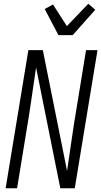

<svg xmlns="http://www.w3.org/2000/svg" viewBox="-20 -1002 540 1022"><path d="M10 0 131 -735H208L337 -92Q350 -179 362.5 -266.5Q375 -354 390 -441L438 -735H499L378 0H301L172 -643Q159 -556 146.5 -468.5Q134 -381 119 -294L71 0ZM291 -815 218 -954 262 -978 336 -863 450 -982 487 -950 367 -815Z"/></svg>

Font: Iosevka Term Curly Lt Obl
Style: Regular
Weight: 300
Italic angle: -9°
Designer: Belleve Invis
Foundry: Belleve Invis
Version: Version 32.3.0